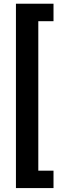

<svg xmlns="http://www.w3.org/2000/svg" viewBox="-20 -839 314 1018"><path d="M263.7 -726.6V-819.3H64.5V158.2H263.7V65.9H183.1V-726.6Z"/></svg>

Font: Shabnam FD Medium
Style: Regular
Weight: 500
Foundry: DejaVu fonts team - Redesigned by Saber Rastikerdar - Based on Vazir font
Version: Version 5.00;October 20, 2019;FontCreator 12.0.0.2547 64-bit